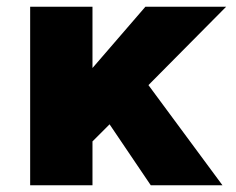

<svg xmlns="http://www.w3.org/2000/svg" viewBox="-20 -553 703 573"><path d="M70 0V-533H256V-350L414 -533H655L423 -299L644 0H430L307 -182L256 -131V0Z"/></svg>

Font: Lexend ExtraBold
Style: Regular
Weight: 800
Designer: Bonnie Shaver-Troup, Thomas Jockin
Foundry: Lexend
Version: Version 1.007; ttfautohint (v1.8.3)